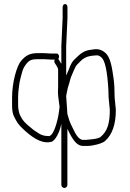

<svg xmlns="http://www.w3.org/2000/svg" viewBox="-20 -733 644 954"><path d="M261.6 -467H233.6L196.8 -469H168.8C130.7 -469 109.3 -459.7 84.3 -429.9C63.6 -405.2 40 -325.4 40 -248V-206.1C40 -183.5 43.7 -165.2 51 -151.5C64.3 -126.5 67.6 -116.4 101.6 -85.5C153.9 -37.9 195.6 -18.7 234.8 -28C240.4 -29.3 247.5 -35.3 256 -46C269.4 -65.2 279 -89.2 284.8 -118V186C284.8 193.9 291.9 201 299.8 201C307.7 201 314.8 193.9 314.8 186V-93C323.9 -75.9 328.2 -64 338.8 -48C355.2 -21.3 372.8 -8 391.6 -8H417.3C440.2 -8 487.4 -19.4 501.6 -32C537.6 -63.5 555.6 -115.2 555.6 -187L549.6 -249C549.6 -286.3 547.9 -317 544.6 -341C536.8 -397.4 529 -449.9 502.6 -471C486 -485.8 466.3 -491.3 443.6 -487.5C437.6 -486.5 431.9 -485.7 427.2 -485C404.7 -482.2 384.2 -471.4 365.6 -452.5C361.3 -448.2 355.7 -442.8 348.7 -436.3C341.7 -429.8 335.1 -419.4 328.8 -405L320.4 -384C317.5 -376.7 313.6 -368 308.8 -358V-503L315.2 -643V-698C315.2 -706.2 310.3 -713 303.6 -713C296.9 -713 291.2 -706.2 291.2 -698V-643L284.8 -504V-416C281.6 -422.4 271.8 -435.5 269.6 -441C272.3 -443.7 273.6 -447.2 273.6 -451.5C273.6 -459.8 268.1 -467 261.6 -467ZM233.6 -437H252C248.8 -430.3 249.1 -424.3 252.8 -419C263.5 -403.4 268.8 -392.8 268.8 -387V-304C268.8 -298 268.5 -289.7 268 -279C267.4 -268.3 270.1 -242.7 276 -202C275.5 -199.3 274.9 -195.2 274.4 -189.5C270.7 -150.6 255.8 -90.2 238 -67C231.9 -59 225.6 -55.7 219.2 -57C199.5 -57 182.3 -62.5 167.6 -73.5C155.3 -82 147.9 -85.3 134 -98C108.4 -117.7 92.1 -135.2 85 -150.5C83 -154.8 80.7 -159.3 78 -164C72.7 -180 70 -195.3 70 -210V-248C70 -261.3 70.7 -273.3 72 -284C77 -324.1 75.4 -321.6 90 -375C93.9 -389.3 100.2 -402 108.9 -413.1C125.4 -434.1 136.1 -439 168.8 -439H196.8ZM406.8 -38H392.8C376.7 -38 361.1 -54.5 346 -87.5C342.8 -94.5 338.9 -102.3 334.4 -111C326.1 -126.9 319.4 -149.9 314.8 -167L308.8 -256C309.3 -258.7 310.9 -266.9 313.5 -280.6C318.2 -305.6 322.8 -312.3 327.6 -333C332.2 -352.9 342.4 -370.9 350.1 -390.3C358.4 -411.1 368.4 -416.3 380 -429C393.2 -443.1 410 -451.8 430.6 -455L446.6 -457C451.9 -457.7 457.4 -458 463.1 -458C468.8 -458 475.6 -454.7 483.6 -448C501.7 -433.5 513.4 -379.2 518.6 -285C519.3 -273 519.6 -261 519.6 -249L525.6 -187C525.6 -120.7 514.1 -80.7 479.1 -52.3C472.7 -47.1 458.9 -43.4 437.6 -41Z"/></svg>

Font: MewTooHand
Style: Condensed
Weight: 400
Designer: Mew Too, Robert Jablonski
Version: Version 0.77